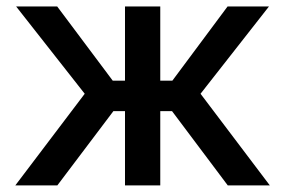

<svg xmlns="http://www.w3.org/2000/svg" viewBox="-20 -562 864 582"><path d="M26.4 0 236.8 -277.8 28.8 -542.5H153.3L321.8 -317.4H358.9V-542.5H465.8V-317.4H502.4L669.9 -542.5H795.4L587.9 -277.8L797.9 0H670.4L501.5 -225.1H465.8V0H358.9V-225.1H323.7L153.8 0Z"/></svg>

Font: Inter 16pt Medium
Style: Regular
Weight: 500
Version: Version 4.001;git-66647c0bb